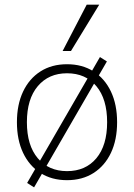

<svg xmlns="http://www.w3.org/2000/svg" viewBox="-20 -769 578 828"><path d="M269 8Q203 8 154.5 -23Q106 -54 79.5 -110Q53 -166 53 -242Q53 -318 79.5 -374Q106 -430 154.5 -461Q203 -492 269 -492Q335 -492 383.5 -461Q432 -430 458.5 -374Q485 -318 485 -242Q485 -166 458.5 -110Q432 -54 383.5 -23Q335 8 269 8ZM269 -31Q349 -31 395.5 -86.5Q442 -142 442 -242Q442 -342 395.5 -397.5Q349 -453 269 -453Q190 -453 143 -397.5Q96 -342 96 -242Q96 -142 143 -86.5Q190 -31 269 -31ZM127 39 97 20 411 -523 441 -504ZM250 -549 354 -749H408L286 -549Z"/></svg>

Font: Nunito Sans 12pt ExtraLight ExtraLight
Style: Regular
Weight: 250
Version: Version 3.101;gftools[0.9.27]